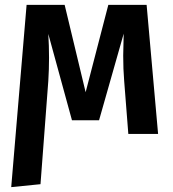

<svg xmlns="http://www.w3.org/2000/svg" viewBox="-20 -549 711 787"><path d="M26 218 89 -529H245L331 -171L424 -529H581L628 0H506L489 -217Q485 -265 485 -321L487 -411L386 -56H275L178 -410Q181 -361 181 -312Q181 -265 178 -217L146 206Z"/></svg>

Font: Trujillo Medium
Style: Regular
Weight: 500
Designer: Fira Sans original fonts by bBox Type GmbH, Carrois Corporate GbR, & Edenspiekermann AG / Changes by Cristiano Sobral
Foundry: Fira Sans original fonts by bBox Type GmbH, Carrois Corporate GbR, & Edenspiekermann AG / Changes by Cristiano Sobral
Version: Version 4.301;October 17, 2021;FontCreator 14.0.0.2814 64-bi